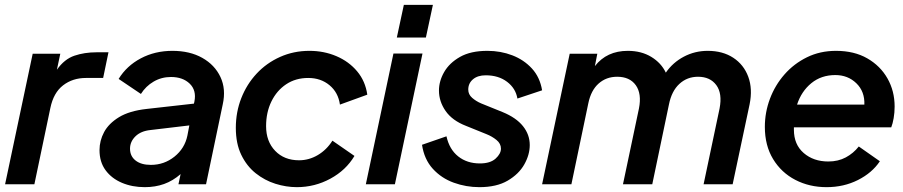

<svg xmlns="http://www.w3.org/2000/svg" viewBox="-20 -761 3729 793"><path d="M1 0 115 -539H229L215 -473Q246 -517 287.5 -531Q329 -545 378 -545H428L406 -439H335Q280 -439 240.5 -408.5Q201 -378 188 -315L122 0Z M578 12Q526 12 483.5 -6Q441 -24 416 -58Q391 -92 391 -141Q391 -180 410 -215.5Q429 -251 471.5 -277Q514 -303 585 -311L781 -333L783 -342Q792 -388 763.5 -415.5Q735 -443 686 -443Q647 -443 614.5 -424Q582 -405 562 -373L470 -435Q503 -489 561.5 -520Q620 -551 692 -551Q764 -551 815.5 -522Q867 -493 890.5 -443Q914 -393 900 -330L831 0H717L726 -42Q694 -14 657.5 -1Q621 12 578 12ZM517 -147Q517 -116 540 -98Q563 -80 603 -80Q658 -80 700.5 -114Q743 -148 754 -201L762 -243L602 -224Q562 -220 539.5 -198Q517 -176 517 -147Z M1206 12Q1162 12 1117.5 -2Q1073 -16 1036 -45.5Q999 -75 976.5 -121.5Q954 -168 954 -233Q954 -298 976.5 -355.5Q999 -413 1040 -457Q1081 -501 1137 -526Q1193 -551 1258 -551Q1318 -551 1369.5 -529Q1421 -507 1455 -466.5Q1489 -426 1497 -370L1384 -329Q1377 -379 1341 -409Q1305 -439 1253 -439Q1201 -439 1162 -413Q1123 -387 1101 -342Q1079 -297 1079 -240Q1079 -177 1116.5 -138Q1154 -99 1215 -99Q1256 -99 1292.5 -120.5Q1329 -142 1353 -180L1444 -117Q1409 -58 1344.5 -23Q1280 12 1206 12Z M1619 -606 1648 -741H1768L1739 -606ZM1491 0 1605 -540H1725L1611 0Z M1960 12Q1905 12 1854 -6.5Q1803 -25 1767.5 -64Q1732 -103 1723 -163L1824 -198Q1836 -144 1872.5 -115Q1909 -86 1962 -86Q2005 -86 2027 -106Q2049 -126 2049 -147Q2049 -168 2030.5 -183Q2012 -198 1989 -207L1905 -241Q1848 -263 1820.5 -302.5Q1793 -342 1793 -387Q1793 -426 1814.5 -463.5Q1836 -501 1880 -526Q1924 -551 1993 -551Q2048 -551 2096 -532.5Q2144 -514 2177 -478Q2210 -442 2219 -388L2117 -354Q2110 -396 2074.5 -423Q2039 -450 1986 -450Q1953 -450 1933.5 -433.5Q1914 -417 1914 -391Q1914 -371 1930 -357Q1946 -343 1967 -334L2056 -298Q2112 -275 2140 -240Q2168 -205 2168 -162Q2168 -122 2145.5 -82Q2123 -42 2077 -15Q2031 12 1960 12Z M2219 0 2333 -539H2447L2437 -488Q2486 -551 2573 -551Q2629 -551 2670 -526Q2711 -501 2730 -461Q2759 -503 2804.5 -527Q2850 -551 2903 -551Q2965 -551 3008.5 -522.5Q3052 -494 3070.5 -444Q3089 -394 3076 -330L3006 0H2886L2952 -313Q2964 -375 2938.5 -409.5Q2913 -444 2863 -444Q2818 -444 2786 -414.5Q2754 -385 2743 -330L2674 0H2553L2619 -313Q2631 -374 2606 -409Q2581 -444 2529 -444Q2484 -444 2452.5 -416Q2421 -388 2410 -335L2340 0Z M3394 12Q3323 12 3265 -18Q3207 -48 3173 -104Q3139 -160 3139 -237Q3139 -297 3160 -353Q3181 -409 3220 -453.5Q3259 -498 3313 -524.5Q3367 -551 3433 -551Q3508 -551 3562 -520Q3616 -489 3645.5 -437Q3675 -385 3675 -321Q3675 -296 3671 -273Q3667 -250 3661 -235H3259Q3259 -230 3259 -225Q3259 -164 3299.5 -129Q3340 -94 3401 -94Q3442 -94 3473.5 -111Q3505 -128 3527 -156L3614 -95Q3582 -47 3523.5 -17.5Q3465 12 3394 12ZM3430 -451Q3372 -451 3331 -417.5Q3290 -384 3272 -329H3550Q3552 -383 3517 -417Q3482 -451 3430 -451Z"/></svg>

Font: Plus Jakarta Display Medium
Style: Italic
Weight: 500
Italic angle: -12°
Designer: Gumpita Rahayu
Foundry: Tokotype Studio
Version: Version 1.000